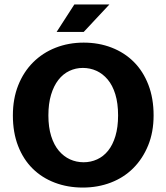

<svg xmlns="http://www.w3.org/2000/svg" viewBox="-20 -834 750 865"><path d="M357 -642Q425 -642 483 -619.5Q541 -597 583 -555Q625 -513 648.5 -452Q672 -391 672 -314Q672 -239 647.5 -179Q623 -119 580.5 -76.5Q538 -34 479.5 -11.5Q421 11 353 11Q285 11 227 -11Q169 -33 127 -74.5Q85 -116 61.5 -176.5Q38 -237 38 -314Q38 -389 62 -449.5Q86 -510 129 -553Q172 -596 230.5 -619Q289 -642 357 -642ZM198 -314Q198 -261 210.5 -221Q223 -181 245 -155Q267 -129 295.5 -116Q324 -103 357 -103Q389 -103 417.5 -116Q446 -129 467 -155Q488 -181 500 -221Q512 -261 512 -314Q512 -369 499.5 -409.5Q487 -450 465 -476Q443 -502 414.5 -515Q386 -528 353 -528Q321 -528 292.5 -514.5Q264 -501 243 -474Q222 -447 210 -407Q198 -367 198 -314ZM357 -690H235L315 -814H473Z"/></svg>

Font: Mukta Malar ExtraBold
Style: Regular
Weight: 800
Designer: Aadarsh Rajan, Girish Dalvi, Yashodeep Gholap
Foundry: Ek Type
Version: Version 2.538;PS 1.000;hotconv 16.6.51;makeotf.lib2.5.65220;